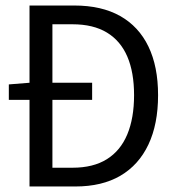

<svg xmlns="http://www.w3.org/2000/svg" viewBox="-20 -676 640 696"><path d="M87 0V-314H12V-370L87 -376V-656H249Q348 -656 415.5 -618Q483 -580 518 -507.5Q553 -435 553 -331Q553 -226 518 -152Q483 -78 416.5 -39Q350 0 253 0ZM170 -68H243Q318 -68 367.5 -99Q417 -130 441.5 -189Q466 -248 466 -331Q466 -414 441.5 -471Q417 -528 367.5 -558Q318 -588 243 -588H170V-376H314V-314H170Z"/></svg>

Font: Source Code Pro ExtraLight
Style: Regular
Weight: 200
Monospace: yes
Designer: Paul D. Hunt, Teo Tuominen
Foundry: Adobe
Version: Version 1.026;hotconv 1.1.0;makeotfexe 2.6.0